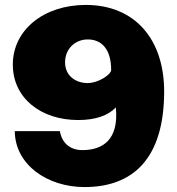

<svg xmlns="http://www.w3.org/2000/svg" viewBox="-20 -751 718 779"><path d="M323 8C519 8 646 -107 646 -380C646 -591 528 -731 328 -731C157 -731 32 -629 32 -489C32 -353 146 -264 297 -264C368 -264 418 -282 450 -315C463 -183 396 -142 314 -142C263 -142 231 -172 223 -219H40C41 -82 173 8 323 8ZM335 -414C289 -414 244 -442 244 -498C244 -553 285 -591 336 -591C392 -591 431 -552 431 -467C431 -449 380 -414 335 -414Z"/></svg>

Font: United Sans Black
Style: Regular
Weight: 900
Designer: Pablo Impallari, Rodrigo Fuenzalida (Modified by Dan O. Williams)
Version: Version 1.000;PS 001.000;hotconv 1.0.88;makeotf.lib2.5.64775